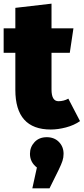

<svg xmlns="http://www.w3.org/2000/svg" viewBox="-22 -689 458 1051"><path d="M256 20Q62 20 62 -197V-400H-2V-534H62V-646L260 -669V-534H380L360 -400H260V-199Q260 -135 298 -135Q327 -135 352 -149L416 -26Q383 -3 339 8.5Q295 20 256 20ZM249 342H155L180 228Q142 199 142 153Q142 116 167 89Q192 62 234 62Q275 62 300.5 88Q326 114 326 153Q326 173 320 191.5Q314 210 299 241Z"/></svg>

Font: Trujillo Black
Style: Regular
Weight: 900
Designer: Fira Sans original fonts by bBox Type GmbH, Carrois Corporate GbR, & Edenspiekermann AG / Changes by Cristiano Sobral
Foundry: Fira Sans original fonts by bBox Type GmbH, Carrois Corporate GbR, & Edenspiekermann AG / Changes by Cristiano Sobral
Version: Version 4.301;July 28, 2020;FontCreator 13.0.0.2655 64-bit